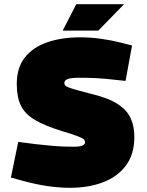

<svg xmlns="http://www.w3.org/2000/svg" viewBox="-20 -887 700 916"><path d="M315 9Q263 9 208 1Q153 -7 94 -23L32 -40L67 -210L153 -199Q186 -195 232.5 -191Q279 -187 330 -187Q362 -187 374 -193Q386 -199 386 -208Q386 -215 381 -221Q376 -227 353.5 -236Q331 -245 278 -261Q196 -286 148 -314Q100 -342 80 -382.5Q60 -423 60 -486Q60 -565 99.5 -614Q139 -663 207.5 -686Q276 -709 363 -709Q409 -709 458 -702.5Q507 -696 555 -684L610 -670L579 -501L484 -511Q465 -513 434 -514.5Q403 -516 356 -516Q319 -516 303 -510Q287 -504 287 -490Q287 -483 294 -477Q301 -471 327.5 -463Q354 -455 412 -440Q493 -421 538.5 -392.5Q584 -364 602.5 -325Q621 -286 621 -234Q621 -151 580.5 -97Q540 -43 470.5 -17Q401 9 315 9ZM279 -741 344 -867H572L449 -741Z"/></svg>

Font: REM Black
Style: Regular
Weight: 900
Designer: Octavio Pardo
Foundry: Ashler Design
Version: Version 1.005;gftools[0.9.28]